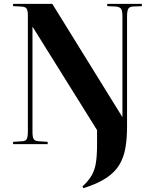

<svg xmlns="http://www.w3.org/2000/svg" viewBox="-20 -750 801 999"><path d="M48 0V-12L94 -15Q113 -15 119 -26.5Q125 -38 125 -68V-671Q125 -695 118.5 -705Q112 -715 90 -716L48 -718V-730H252L616 -142H617V-666Q617 -694 610 -704Q603 -714 583 -716L538 -718V-730H718V-718L672 -716Q653 -715 647 -703.5Q641 -692 641 -662V-91Q641 -29 632.5 20Q624 69 601 107.5Q578 146 533 176Q488 206 414 229L409 220Q440 192 456.5 163.5Q473 135 479 97.5Q485 60 485 2V-73L150 -610H149V-64Q149 -36 155.5 -26Q162 -16 183 -15L228 -12V0Z"/></svg>

Font: Literata 72pt
Style: Bold
Weight: 700
Designer: Latin by Veronika Burian and Jose Scaglione. Greek by Irene Vlachou. Cyrillic by Vera Evstafieva.
Foundry: TypeTogether
Version: Version 3.002